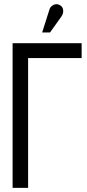

<svg xmlns="http://www.w3.org/2000/svg" viewBox="-20 -909 419 929"><path d="M277 -829Q284 -839 285.5 -849.5Q287 -860 283.5 -869Q280 -878 270 -884Q259 -890 249 -888.5Q239 -887 230.5 -880Q222 -873 219 -862L184 -752H222ZM41 0H116V-628H375V-700H41Z"/></svg>

Font: Advent Pro Medium
Style: Regular
Weight: 500
Designer: VivaRado, Andreas Kalpakidis
Foundry: VivaRado, Andreas Kalpakidis
Version: Version 3.000